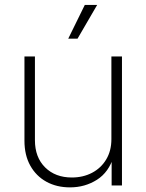

<svg xmlns="http://www.w3.org/2000/svg" viewBox="-20 -770 607 797"><path d="M270.5 7.8Q215.3 7.8 172.6 -15.6Q129.9 -39.1 105.7 -82.5Q81.5 -126 81.5 -185.5V-535.6H125V-188Q125 -117.2 167.2 -75.2Q209.5 -33.2 278.3 -33.2Q324.7 -33.2 362.1 -52.7Q399.4 -72.3 420.9 -108.2Q442.4 -144 442.4 -192.4V-535.6H486.3V0H443.4V-121.6H452.1Q432.1 -55.2 382.3 -23.7Q332.5 7.8 270.5 7.8ZM263.2 -609.4 332 -749.5H383.3L301.8 -609.4Z"/></svg>

Font: Inter 20pt ExtraLight
Style: Regular
Weight: 250
Version: Version 4.001;git-66647c0bb